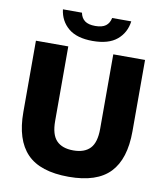

<svg xmlns="http://www.w3.org/2000/svg" viewBox="-101 -1030 963 1122"><g transform="rotate(10 381.0 -469.0)"><path d="M383 10Q213.5 10 135.2 -71Q57 -152 57 -316.5V-740H249V-298Q249 -217 282.8 -181.8Q316.5 -146.5 383 -146.5Q449 -146.5 482.5 -181.8Q516 -217 516 -298V-740H704.5V-316.5Q704.5 -152 627.2 -71Q550 10 383 10ZM383 -796Q289 -796 239 -837.8Q189 -879.5 180.5 -948H293.5Q299.5 -917 320.8 -901Q342 -885 383 -885Q424 -885 445.2 -901Q466.5 -917 472.5 -948H586Q577 -879.5 527.2 -837.8Q477.5 -796 383 -796Z"/></g></svg>

Font: Encode Sans XBd
Style: Regular
Weight: 800
Designer: Multiple Designers
Foundry: Impallari Type
Version: Version 3.002; ttfautohint (v1.8.3) -l 8 -r 50 -G 200 -x 14 